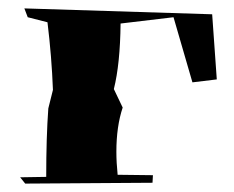

<svg xmlns="http://www.w3.org/2000/svg" viewBox="-20 -521 558 457"><path d="M40 -84 28 -99 90 -100Q90 -194 95 -263L106 -307Q103 -386 93 -468L46 -480L38 -501L485 -487L496 -332L438 -325L393 -480L267 -465Q266 -369 251 -309L272 -265Q257 -220 257 -160Q257 -134 260 -105L344 -104L343 -86Z"/></svg>

Font: Xiangcui Kesong Xiangcui Kesong
Style: Regular
Weight: 400
Version: Version 1.501;March 28, 2024;FontCreator 14.0.0.2814 64-bit